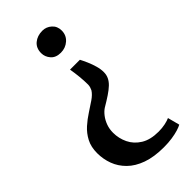

<svg xmlns="http://www.w3.org/2000/svg" viewBox="-281 -812 1039 1039"><g transform="rotate(-45 239.0 -292.0)"><path d="M316 -493Q325.5 -475 335.8 -451.5Q346 -428 353.2 -402.8Q360.5 -377.5 360.5 -354.5Q360.5 -333 352.2 -315.8Q344 -298.5 327.8 -283Q311.5 -267.5 286.5 -250.8Q261.5 -234 227.5 -214Q211 -203 196.5 -184.2Q182 -165.5 172.8 -140.8Q163.5 -116 163.5 -86.5Q163.5 -43.5 182.2 -4.5Q201 34.5 240.5 59Q280 83.5 342.5 83.5Q369.5 83.5 393 78.5Q416.5 73.5 430 67L448 135.5Q436.5 142 415.5 148.5Q394.5 155 366 159.2Q337.5 163.5 303 163.5Q228 163.5 175 144.5Q122 125.5 88.8 92.5Q55.5 59.5 40 17.8Q24.5 -24 24.5 -69Q24.5 -117.5 42.8 -152Q61 -186.5 89.2 -211.8Q117.5 -237 148 -256.5Q178.5 -276 204.2 -293.8Q230 -311.5 243 -331.5Q246 -337 249.2 -346.8Q252.5 -356.5 252.5 -366.5Q252.5 -396.5 249.2 -428.8Q246 -461 240.5 -493ZM283.5 -748Q313 -748 335.8 -727.8Q358.5 -707.5 358.5 -674.5Q358.5 -638.5 332.5 -615.5Q306.5 -592.5 270.5 -592.5Q232.5 -592.5 212.8 -615.2Q193 -638 193 -666.5Q193 -705 218.8 -726.5Q244.5 -748 283.5 -748Z"/></g></svg>

Font: Merriweather 48pt
Style: Bold
Weight: 700
Version: Version 2.100